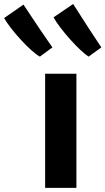

<svg xmlns="http://www.w3.org/2000/svg" viewBox="-139 -916 514 936"><path d="M81 0V-556.5H233.5V0ZM293 -640Q277 -650 253 -672.5Q229 -695 203.2 -723.8Q177.5 -752.5 155.8 -781Q134 -809.5 122 -831.5L217.5 -896.5Q224.5 -886 236.8 -866.8Q249 -847.5 264.5 -823.2Q280 -799 296.5 -773.8Q313 -748.5 328.2 -725.5Q343.5 -702.5 355 -685ZM55.5 -640Q38.5 -649 13.8 -671.2Q-11 -693.5 -37.2 -722Q-63.5 -750.5 -85.5 -779Q-107.5 -807.5 -119 -828L-24.5 -893.5Q-17.5 -883 -4.2 -863Q9 -843 25.2 -818.8Q41.5 -794.5 58.5 -769.2Q75.5 -744 90.8 -722Q106 -700 116.5 -685Z"/></svg>

Font: Koeln Type Sans
Style: Bold
Weight: 700
Designer: Eben Sorkin
Foundry: Eben Sorkin
Version: Version 2.001